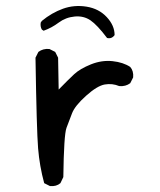

<svg xmlns="http://www.w3.org/2000/svg" viewBox="-20 -627 540 647"><path d="M148.4 0 128.9 -9.8Q113.3 -67.4 108.4 -127Q103.5 -186.5 99.6 -432.6L109.4 -452.1Q125 -463.9 146.5 -461.9L166 -452.1L175.8 -432.6L177.7 -325.2Q210 -358.4 230 -377Q250 -395.5 286.6 -410.2Q323.2 -424.8 359.4 -420.9Q395.5 -417 418.9 -401.4Q430.7 -387.7 428.7 -366.2L418.9 -346.7Q403.3 -335 381.8 -336.9Q358.4 -346.7 333 -342.3Q307.6 -337.9 270 -304.2Q232.4 -270.5 222.7 -245.1Q212.9 -219.7 204.1 -196.3Q195.3 -172.9 193.4 -30.3L183.6 -9.8Q169.9 2 148.4 0ZM340.8 -499Q307.6 -543 284.7 -558.6Q261.7 -574.2 231.4 -571.3Q201.2 -568.4 177.7 -550.8Q154.3 -533.2 127 -523.4L121.1 -527.3Q115.2 -537.1 117.2 -550.8L121.1 -556.6Q154.3 -584 192.4 -597.7Q230.5 -611.3 272 -604.5Q313.5 -597.7 339.8 -569.3Q366.2 -541 366.2 -508.8Q356.4 -495.1 340.8 -499Z"/></svg>

Font: NaikaiFont
Style: Regular-Lite
Weight: 400
Version: Version 1.67